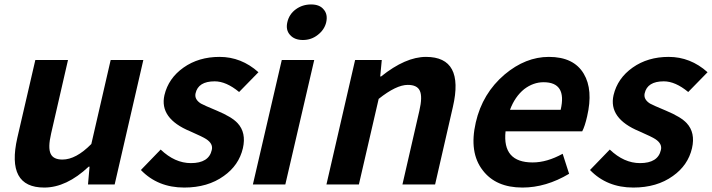

<svg xmlns="http://www.w3.org/2000/svg" viewBox="-20 -830 3204 864"><path d="M58 -210 139 -560H286L210 -229Q195 -165 208 -138Q220 -112 261 -112Q322 -112 391 -182L478 -560H625L496 0H376L383 -80H379Q279 14 179 14Q7 14 58 -210Z M614 -65 703 -157Q767 -96 839 -96Q920 -96 933 -155Q940 -183 908 -204Q893 -214 836 -239Q696 -297 720 -402Q738 -478 806 -526Q874 -574 968 -574Q1066 -574 1143 -505L1056 -416Q998 -464 946 -464Q872 -464 860 -410Q854 -383 884 -364Q896 -357 956 -332Q1023 -304 1049 -276Q1089 -233 1073 -163Q1055 -86 987 -38Q915 14 809 14Q690 14 614 -65Z M1248 -560H1394L1264 0H1118ZM1285 -673Q1265 -695 1273 -730Q1281 -766 1311 -788Q1341 -810 1380 -810Q1418 -810 1436 -788Q1456 -766 1448 -730Q1440 -696 1410 -673Q1381 -650 1343 -650Q1305 -650 1285 -673Z M1578 -560H1698L1691 -486H1695Q1805 -574 1897 -574Q2070 -574 2018 -349L1938 0H1791L1867 -331Q1882 -395 1869 -422Q1857 -448 1815 -448Q1763 -448 1684 -385L1595 0H1449Z M2152 -64Q2090 -144 2121 -279Q2151 -410 2251 -495Q2345 -574 2450 -574Q2562 -574 2607 -498Q2650 -426 2622 -306Q2612 -262 2600 -239H2255Q2240 -99 2377 -99Q2441 -99 2512 -138L2541 -48Q2437 14 2331 14Q2211 14 2152 -64ZM2503 -336Q2532 -460 2426 -460Q2380 -460 2339 -429Q2297 -395 2275 -336Z M2635 -65 2724 -157Q2788 -96 2860 -96Q2941 -96 2954 -155Q2961 -183 2929 -204Q2914 -214 2857 -239Q2717 -297 2741 -402Q2759 -478 2827 -526Q2895 -574 2989 -574Q3087 -574 3164 -505L3077 -416Q3019 -464 2967 -464Q2893 -464 2881 -410Q2875 -383 2905 -364Q2917 -357 2977 -332Q3044 -304 3070 -276Q3110 -233 3094 -163Q3076 -86 3008 -38Q2936 14 2830 14Q2711 14 2635 -65Z"/></svg>

Font: KaiGen Gothic CN Bold
Style: Bold
Weight: 700
Designer: Ryoko NISHIZUKA  (kana & ideographs); Paul D. Hunt (Latin, Greek & Cyrillic); Wenlong ZHANG  (bopomofo); Sandoll Communi
Foundry: Adobe Systems Incorporated
Version: Version 1.002.20150501